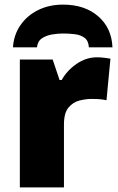

<svg xmlns="http://www.w3.org/2000/svg" viewBox="-20 -811 509 831"><path d="M399.9 -563Q415.5 -563 432.6 -560.8Q449.7 -558.6 458 -557.1L440.9 -377Q431.6 -379.4 417 -381.1Q402.3 -382.8 376 -382.8Q352.1 -382.8 324.2 -376Q296.4 -369.1 276.6 -345.7Q256.8 -322.3 256.8 -272V0H65.9V-553.2H208L237.8 -464.8H247.1Q269.5 -505.4 311 -534.2Q352.5 -563 399.9 -563ZM252.9 -791Q346.7 -791 405 -740.5Q463.4 -689.9 466.8 -606H364.7Q362.8 -634.8 346.2 -647.2Q329.6 -659.7 304.9 -662.8Q280.3 -666 252.9 -666Q231 -666 205.6 -661.9Q180.2 -657.7 161.4 -645Q142.6 -632.3 140.1 -606H36.1Q39.6 -660.2 68.4 -701.9Q97.2 -743.7 144.8 -767.3Q192.4 -791 252.9 -791Z"/></svg>

Font: Open Sans ExtraBold
Style: Regular
Weight: 800
Designer: Monotype Design Team
Foundry: Monotype Imaging Inc.
Version: Version 3.003; ttfautohint (v1.8.4)